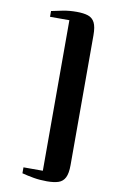

<svg xmlns="http://www.w3.org/2000/svg" viewBox="-101 -859 647 1050"><g transform="rotate(10 222.0 -333.5)"><path d="M237 137Q197.5 137 163 131Q128.5 125 98 117V84H205.5V-752H98V-784Q128.5 -791 162.8 -797.5Q197 -804 237 -804Q276 -804 300.8 -795.8Q325.5 -787.5 337.5 -764Q349.5 -740.5 349.5 -694V27Q349.5 73 337.5 96.8Q325.5 120.5 300.8 128.8Q276 137 237 137Z"/></g></svg>

Font: Merriweather 96pt Black
Style: Regular
Weight: 900
Version: Version 2.100